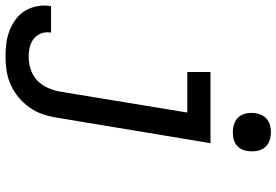

<svg xmlns="http://www.w3.org/2000/svg" viewBox="-229 -616 1002 696"><g transform="rotate(90 272.0 -268.0)"><path d="M131 213Q106 213 81.5 210Q57 207 35 198.5Q13 190 -6 176Q-25 162 -37 142Q-49 122 -53.5 98Q-58 74 -54 49Q-54 49 -54 48.5Q-54 48 -53 48H42Q42 48 42 48Q42 48 42 48Q40 60 42 72Q44 84 50 94Q56 104 65 111Q74 118 84.5 122Q95 126 107 127.5Q119 129 131 129Q154 129 176.5 121.5Q199 114 216 97.5Q233 81 242.5 59.5Q252 38 256 16L332 -446H185V-530H443L350 30Q346 55 337.5 79.5Q329 104 313.5 126Q298 148 277 165.5Q256 183 231.5 194Q207 205 181.5 209Q156 213 131 213ZM403 -611Q387 -611 371.5 -616.5Q356 -622 346.5 -634.5Q337 -647 334.5 -663.5Q332 -680 335 -697Q337 -708 343 -719Q349 -730 359 -737Q369 -744 380.5 -746.5Q392 -749 403 -749Q420 -749 435 -743.5Q450 -738 459.5 -725.5Q469 -713 471.5 -696.5Q474 -680 471 -663Q470 -652 464 -641Q458 -630 448 -623Q438 -616 426.5 -613.5Q415 -611 403 -611Z"/></g></svg>

Font: Iosevka Curly MdExObl
Style: Regular
Weight: 500
Width: 7
Italic angle: -9°
Monospace: yes
Designer: Belleve Invis
Foundry: Belleve Invis
Version: Version 11.1.0; ttfautohint (v1.8.3)